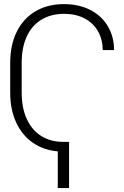

<svg xmlns="http://www.w3.org/2000/svg" viewBox="-20 -737 613 946"><path d="M320.3 189.5H264.6V8.8Q195.3 2.9 142.3 -33.4Q89.4 -69.8 59.8 -133.3Q30.3 -196.8 30.3 -280.3V-426.8Q30.3 -516.6 63.2 -582Q96.2 -647.5 156 -682.1Q215.8 -716.8 294.9 -716.8Q369.1 -716.8 425.3 -687.7Q481.4 -658.7 511.7 -607.2Q542 -555.7 542 -490.2H486.3Q485.8 -542 463.1 -582.5Q440.4 -623 397.2 -646Q354 -668.9 294.9 -668.9Q231 -668.5 184.1 -640.1Q137.2 -611.8 112.1 -557.6Q86.9 -503.4 86.9 -427.7V-280.3Q86.9 -205.1 112.1 -150.4Q137.2 -95.7 183.1 -66.9Q229 -38.1 290 -38.1H320.3Z"/></svg>

Font: Pretendard Std ExtraLight
Style: Regular
Weight: 200
Designer: Base glyphs from Inter by Rasmus Andersson; Hangeul glyphs from Noto Sans CJK(Source Han Sans) by Jang Soo-young and Kan
Foundry: Kil Hyung-jin
Version: Version 1.309